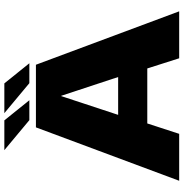

<svg xmlns="http://www.w3.org/2000/svg" viewBox="0 -866 865 906"><g transform="rotate(-90 433.0 -412.5)"><path d="M33.5 0H255L304 -150.5H563.5L611.5 0H833L581 -676H285.5ZM344.5 -288 433 -556.5H434.5L523 -288ZM494 -707H588L493 -825H352.5ZM319.5 -707H413.5L318.5 -825H178Z"/></g></svg>

Font: Anybody SemiExpanded ExtraBold
Style: Regular
Weight: 800
Width: 6
Version: Version 1.113;gftools[0.9.25]